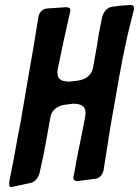

<svg xmlns="http://www.w3.org/2000/svg" viewBox="-20 -758 559 772"><path d="M101 -22C120 -25 135 -43 140 -66V-65L142 -76C150 -110 157 -143 163 -177L183 -288V-287C186 -313 210 -333 242 -337L273 -341C301 -341 324 -335 324 -303C324 -297 323 -293 322 -289L323 -291C315 -249 307 -207 298 -165C295 -153 293 -142 291 -130C290 -123 288 -115 286 -106V-108C286 -103 285 -97 284 -92C283 -85 281 -77 280 -69L276 -51C275 -50 275 -47 275 -43C275 -33 282 -30 292 -30L361 -39C380 -40 394 -56 397 -77C412 -174 427 -271 445 -367C461 -462 481 -572 504 -662L517 -714C519 -718 519 -720 519 -722C519 -733 517 -737 505 -738L462 -735C452 -733 441 -732 432 -731C413 -729 397 -713 391 -690L390 -687C390 -686 390 -686 390 -685L387 -671C387 -671 387 -670 387 -669L386 -666C381 -641 376 -618 373 -595C371 -583 370 -570 367 -558L354 -485C348 -457 326 -438 294 -434L261 -430C232 -430 211 -435 211 -467C211 -473 211 -477 213 -481L212 -480C220 -519 229 -559 237 -599L261 -706C262 -710 263 -713 263 -716C263 -727 254 -729 246 -729L169 -724H170C151 -722 137 -709 134 -688L116 -576C98 -476 82 -379 62 -262C52 -215 45 -170 36 -123L17 -26C17 -24 17 -21 17 -17C17 -10 19 -6 24 -6C27 -6 29 -7 31 -7Z"/></svg>

Font: Bangerz
Style: Regular
Weight: 400
Designer: vernon adams
Foundry: Vernon Adams
Version: Version 2.10;December 28, 2023;FontCreator 13.0.0.2683 64-bi